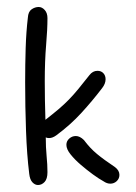

<svg xmlns="http://www.w3.org/2000/svg" viewBox="-20 -527 394 555"><path d="M142.6 -135.7Q131.8 -127.9 122.1 -127.9Q115.2 -127.9 112.3 -129.9Q112.3 -101.6 114.7 -76.2Q117.2 -50.8 117.2 -29.3Q117.2 -9.8 108.9 -1Q100.6 7.8 89.8 7.8Q81.1 7.8 73.7 0Q66.4 -7.8 64.5 -24.4Q57.6 -80.1 55.2 -149.4Q52.7 -218.8 52.7 -289.1Q52.7 -340.8 54.2 -388.2Q55.7 -435.5 60.5 -475.6Q61.5 -493.2 71.3 -500Q81.1 -506.8 91.8 -506.8Q101.6 -506.8 109.4 -498Q117.2 -489.3 117.2 -474.6Q117.2 -442.4 113.3 -396.5Q109.4 -350.6 109.4 -292Q109.4 -263.7 109.9 -236.3Q110.4 -209 111.3 -180.7Q133.8 -198.2 149.9 -211.9Q166 -225.6 179.7 -239.7Q193.4 -253.9 207 -270.5Q220.7 -287.1 238.3 -309.6Q248 -322.3 261.7 -322.3Q272.5 -322.3 278.8 -315.4Q285.2 -308.6 285.2 -297.9Q285.2 -285.2 275.4 -272.5Q247.1 -235.4 215.3 -200.7Q183.6 -166 142.6 -135.7ZM279.3 -2.9Q266.6 -9.8 248.5 -22.9Q230.5 -36.1 213.4 -50.8Q196.3 -65.4 184.1 -80.6Q171.9 -95.7 171.9 -108.4Q171.9 -119.1 180.2 -126.5Q188.5 -133.8 199.2 -133.8Q210.9 -133.8 222.7 -122.1Q240.2 -98.6 260.3 -82Q280.3 -65.4 312.5 -43.9Q325.2 -34.2 325.2 -21.5Q325.2 -10.7 317.4 -3.4Q309.6 3.9 298.8 3.9Q289.1 3.9 279.3 -2.9Z"/></svg>

Font: Hi Melody Cyrillic
Style: Regular
Weight: 400
Version: Version 0.90 April 10, 2018